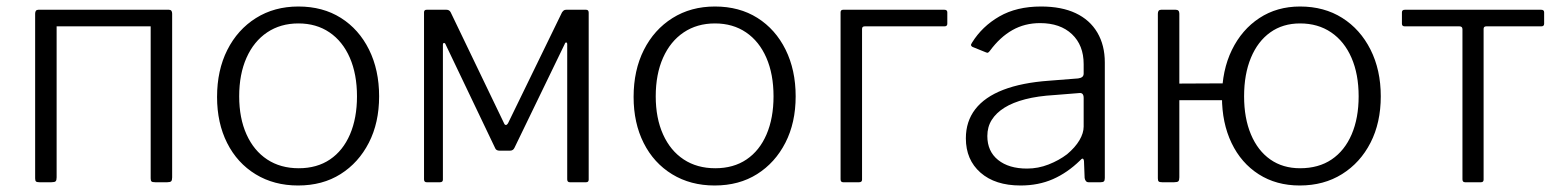

<svg xmlns="http://www.w3.org/2000/svg" viewBox="-20 -560 4780 590"><path d="M154 -518V-15Q154 -6 151 -3Q148 0 138 0H101Q93 0 90.5 -2.5Q88 -5 88 -12V-518Q88 -530 98 -530H143Q154 -530 154 -518ZM509 -518V-15Q509 -6 506 -3Q503 0 494 0H457Q448 0 445.5 -2.5Q443 -5 443 -12V-518Q443 -530 454 -530H499Q509 -530 509 -518ZM125 -479Q117 -479 117 -487V-522Q117 -530 125 -530H482Q490 -530 490 -522V-487Q490 -479 481 -479Z M896 10Q822 10 765.5 -24.5Q709 -59 678 -120.5Q647 -182 647 -262Q647 -344 678.5 -406.5Q710 -469 766.5 -504.5Q823 -540 897 -540Q972 -540 1027.5 -505Q1083 -470 1114 -407.5Q1145 -345 1145 -264Q1145 -183 1113.5 -121.5Q1082 -60 1026.5 -25Q971 10 896 10ZM898 -43Q954 -43 994 -70Q1034 -97 1055.5 -147Q1077 -197 1077 -264Q1077 -332 1055 -382.5Q1033 -433 992.5 -460.5Q952 -488 897 -488Q842 -488 801 -460.5Q760 -433 737.5 -382.5Q715 -332 715 -264Q715 -197 737.5 -147Q760 -97 801 -70Q842 -43 898 -43Z M1291 0Q1283 0 1283 -9V-522Q1283 -530 1291 -530H1352Q1361 -530 1365 -522L1529 -181Q1531 -176 1534.5 -176Q1538 -176 1541 -181L1707 -522Q1710 -526 1712.5 -528Q1715 -530 1720 -530H1781Q1789 -530 1789 -521V-8Q1789 0 1781 0H1731Q1723 0 1723 -9V-424Q1723 -429 1720 -429.5Q1717 -430 1715 -424L1561 -106Q1557 -97 1547 -97H1515Q1504 -97 1501 -106L1350 -422Q1348 -428 1344.5 -428Q1341 -428 1341 -422V-8Q1341 0 1332 0Z M2176 10Q2102 10 2045.5 -24.5Q1989 -59 1958 -120.5Q1927 -182 1927 -262Q1927 -344 1958.5 -406.5Q1990 -469 2046.5 -504.5Q2103 -540 2177 -540Q2252 -540 2307.5 -505Q2363 -470 2394 -407.5Q2425 -345 2425 -264Q2425 -183 2393.5 -121.5Q2362 -60 2306.5 -25Q2251 10 2176 10ZM2178 -43Q2234 -43 2274 -70Q2314 -97 2335.5 -147Q2357 -197 2357 -264Q2357 -332 2335 -382.5Q2313 -433 2272.5 -460.5Q2232 -488 2177 -488Q2122 -488 2081 -460.5Q2040 -433 2017.5 -382.5Q1995 -332 1995 -264Q1995 -197 2017.5 -147Q2040 -97 2081 -70Q2122 -43 2178 -43Z M2571 0Q2563 0 2563 -9V-522Q2563 -530 2571 -530H2882Q2891 -530 2891 -522V-487Q2891 -479 2882 -479H2637Q2629 -479 2629 -471V-8Q2629 0 2620 0Z M3299 -67Q3260 -29 3215.5 -9.5Q3171 10 3116 10Q3038 10 2993 -29.5Q2948 -69 2948 -135Q2948 -187 2977 -224.5Q3006 -262 3063 -284Q3120 -306 3204 -312L3293 -319Q3301 -320 3305.5 -323.5Q3310 -327 3310 -334V-363Q3310 -421 3274 -455Q3238 -489 3176 -489Q3129 -489 3091 -467.5Q3053 -446 3022 -404Q3019 -400 3016.5 -398.5Q3014 -397 3010 -399L2968 -416Q2965 -418 2964 -420.5Q2963 -423 2967 -429Q2998 -479 3051 -509.5Q3104 -540 3179 -540Q3242 -540 3285.5 -519.5Q3329 -499 3352 -460Q3375 -421 3375 -368V-13Q3375 -5 3372 -2.5Q3369 0 3362 0H3325Q3320 0 3317 -3.5Q3314 -7 3313 -13L3311 -65Q3309 -79 3299 -67ZM3310 -259Q3310 -276 3296 -274L3221 -268Q3169 -265 3130.5 -255Q3092 -245 3066.5 -229Q3041 -213 3027.5 -191.5Q3014 -170 3014 -142Q3014 -95 3047 -68.5Q3080 -42 3136 -42Q3170 -42 3202 -54.5Q3234 -67 3259 -86Q3284 -107 3297 -129Q3310 -151 3310 -171V-259Z M3604 -518V-15Q3604 -6 3601 -3Q3598 0 3588 0H3551Q3543 0 3540.5 -2.5Q3538 -5 3538 -12V-518Q3538 -530 3548 -530H3593Q3604 -530 3604 -518ZM3571 -252Q3562 -252 3562 -261V-295Q3562 -303 3570 -303L3776 -304Q3785 -304 3785 -296V-261Q3785 -252 3775 -252ZM3974 10Q3902 10 3848 -24.5Q3794 -59 3764.5 -120.5Q3735 -182 3735 -262Q3735 -344 3765.5 -406.5Q3796 -469 3850 -504.5Q3904 -540 3975 -540Q4049 -540 4104.5 -505Q4160 -470 4191.5 -407.5Q4223 -345 4223 -264Q4223 -183 4191.5 -121.5Q4160 -60 4104 -25Q4048 10 3974 10ZM3975 -43Q4032 -43 4072 -70Q4112 -97 4133.5 -147Q4155 -197 4155 -264Q4155 -332 4133 -382.5Q4111 -433 4070.5 -460.5Q4030 -488 3975 -488Q3922 -488 3883.5 -460.5Q3845 -433 3824 -382.5Q3803 -332 3803 -264Q3803 -197 3824 -147Q3845 -97 3883.5 -70Q3922 -43 3975 -43Z M4716 -479H4547Q4539 -479 4539 -471V-8Q4539 0 4531 0H4482Q4474 0 4474 -9V-470Q4474 -479 4465 -479H4297Q4288 -479 4288 -487V-522Q4288 -530 4297 -530H4716Q4725 -530 4725 -522V-487Q4725 -479 4716 -479Z"/></svg>

Font: Libre Franklin Light
Style: Regular
Weight: 300
Designer: Pablo Impallari, Rodrigo Fuenzalida, Nhung Nguyen
Foundry: Impallari Type
Version: Version 3.000